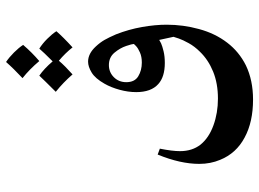

<svg xmlns="http://www.w3.org/2000/svg" viewBox="-128 -508 835 618"><g transform="rotate(-90 289.0 -199.5)"><path d="M448 -308Q461 -294 469 -280Q477 -266 487 -243Q503 -202 510.5 -159.5Q518 -117 518 -80Q518 -27 504 24Q490 76 460 115Q431 153 387 175Q339 198 277 198Q205 198 155 171Q104 144 83 92Q70 61 70 25Q70 -36 100 -109L119 -102Q111 -62 111 -37Q111 2 132 29Q154 56 194 70.5Q234 85 280 85Q329 85 367 69.5Q405 54 431 27Q448 10 458.5 -9Q469 -28 473.5 -41Q478 -54 479 -58L469 -104Q469 -104 458 -98Q449 -94 432.5 -90Q416 -86 395 -86Q350 -86 327 -107Q301 -130 301 -178Q301 -204 308.5 -231.5Q316 -259 328 -280Q345 -310 364 -321.5Q383 -333 399 -333Q425 -333 448 -308ZM333 -210Q333 -183 352 -171.5Q371 -160 396 -160Q415 -160 428.5 -166Q442 -172 448.5 -178Q455 -184 456 -186Q456 -191 449.5 -210.5Q443 -230 428 -248Q413 -266 388 -266Q365 -266 349 -250Q333 -234 333 -210ZM346 -544Q377 -573 398 -597Q413 -587 428.5 -571.5Q444 -556 453 -542Q429 -514 401 -490Q374 -522 346 -544ZM497 -435Q478 -413 445 -383Q426 -407 402 -427Q386 -408 358 -383Q332 -413 302 -437Q340 -475 354 -490Q376 -475 400 -447Q430 -477 441 -490Q457 -480 472.5 -464.5Q488 -449 497 -435Z"/></g></svg>

Font: Mirza
Style: Regular
Weight: 400
Designer: Arabic design by Kourosh Beigpour, Latin design by Eduardo Tunni, engineering by Lasse Fister
Version: Version 1.0010g